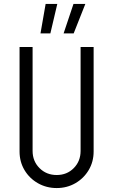

<svg xmlns="http://www.w3.org/2000/svg" viewBox="-20 -944 573 972"><path d="M79 -177V-706H145V-180Q145 -128 180 -93Q215 -58 267 -58Q319 -58 353.5 -93Q388 -128 388 -180V-706H454V-177Q454 -125 429 -83Q404 -41 361.5 -16.5Q319 8 267 8Q215 8 172 -16.5Q129 -41 104 -83Q79 -125 79 -177ZM352 -924H412L353 -775H302ZM211 -924H270L235 -775H185Z"/></svg>

Font: Lineal Light
Style: Regular
Weight: 300
Designer: Created by Frank Adebiaye with contributions from Anton Moglia & Ariel Martín Pérez
Created by Frank ADEBIAYE with FontF
Foundry: Velvetyne Type Foundry
Version: Version 2.000